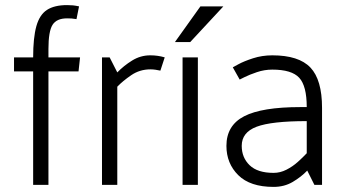

<svg xmlns="http://www.w3.org/2000/svg" viewBox="-20 -725 1358 753"><path d="M110 0V-445H35V-500H110Q110 -577 122.5 -622Q135 -667 164 -686Q193 -705 243 -705Q256 -705 266 -704Q276 -703 290 -700L280 -650Q269 -652 260.5 -652.5Q252 -653 243 -653Q202 -653 186 -627.5Q170 -602 170 -533V-500H294L288 -445H170V0Z M609 -448Q600 -450 590 -451.5Q580 -453 570 -453Q528 -453 494.5 -430Q461 -407 440 -385V0H380V-500H410L440 -441Q465 -467 498 -487.5Q531 -508 569 -508H570Q599 -508 626 -500Z M696 0V-500H756V0ZM856 -700 726 -560H666L766 -700Z M928 -153Q928 -107 959 -77Q990 -47 1053 -47Q1079 -47 1103.5 -59.5Q1128 -72 1148 -90Q1168 -108 1183 -124V-250Q1045 -250 986.5 -228Q928 -206 928 -153ZM1053 8Q961 8 914.5 -38Q868 -84 868 -153Q868 -233 937.5 -269Q1007 -305 1158 -305H1183Q1183 -388 1153.5 -420Q1124 -452 1048 -452Q1017 -452 987.5 -442Q958 -432 939 -422.5Q920 -413 920 -413L893 -461Q893 -461 915 -473Q937 -485 972.5 -496.5Q1008 -508 1048 -508Q1152 -508 1197.5 -460Q1243 -412 1243 -302V0H1213L1185 -56Q1161 -31 1128 -11.5Q1095 8 1053 8Z"/></svg>

Font: Epunda Sans Light
Style: Regular
Weight: 300
Designer: Simon Atzbach
Foundry: typofactur
Version: Version 2.204; ttfautohint (v1.8.4.7-5d5b)